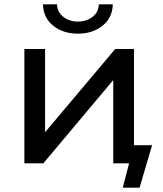

<svg xmlns="http://www.w3.org/2000/svg" viewBox="-20 -757 756 890"><path d="M93 0V-530H189V-144L514 -530H601V0H505V-386L181 0ZM341 -601Q273 -601 227 -637.5Q181 -674 179 -737H244Q246 -700 274 -678.5Q302 -657 341 -657Q380 -657 408.5 -678.5Q437 -700 438 -737H503Q501 -674 455 -637.5Q409 -601 341 -601ZM549 113 585 -25 643 0H505V-84H685L627 113Z"/></svg>

Font: MOST Montserrat Medium
Style: Regular
Weight: 500
Designer: Julieta Ulanovsky
Foundry: Julieta Ulanovsky
Version: Version 8.000;March 11, 2024;FontCreator 15.0.0.2926 64-bit